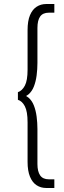

<svg xmlns="http://www.w3.org/2000/svg" viewBox="-20 -767 316 954"><path d="M166 -628Q166 -666 179.5 -685Q193 -704 223 -704H250V-747H209Q183 -747 162 -733.5Q141 -720 129 -691.5Q117 -663 117 -617V-421Q117 -367 103.5 -341.5Q90 -316 69 -309V-271Q90 -265 103.5 -239Q117 -213 117 -159V37Q117 82 129 111Q141 140 162 153.5Q183 167 209 167H250V124H223Q193 124 179.5 104.5Q166 85 166 48V-126Q166 -157 162 -187.5Q158 -218 148.5 -242.5Q139 -267 121.5 -282Q104 -297 77 -297V-283Q104 -283 121.5 -298Q139 -313 148.5 -337.5Q158 -362 162 -392.5Q166 -423 166 -454Z"/></svg>

Font: SpinnyJost
Style: Regular
Weight: 300
Version: Version 3.710